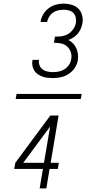

<svg xmlns="http://www.w3.org/2000/svg" viewBox="-20 -875 540 1065"><path d="M274 -442Q259 -442 244 -443.5Q229 -445 215.5 -450Q202 -455 190 -463Q178 -471 170.5 -483Q163 -495 160 -509.5Q157 -524 160 -539Q160 -540 160 -541Q160 -542 160 -543H197Q197 -543 197 -542Q197 -541 196 -541Q194 -525 200 -511Q206 -497 217.5 -489Q229 -481 244 -478Q259 -475 274 -475Q291 -475 307.5 -478.5Q324 -482 338.5 -491.5Q353 -501 363 -516Q373 -531 375 -548Q379 -568 372.5 -586.5Q366 -605 352 -617.5Q338 -630 318.5 -634Q299 -638 279 -638L285 -672Q297 -672 309.5 -672.5Q322 -673 334 -676.5Q346 -680 357.5 -686.5Q369 -693 378 -703Q387 -713 393 -724.5Q399 -736 401 -748Q403 -763 400 -778Q397 -793 387 -803Q377 -813 362.5 -817Q348 -821 333 -821Q318 -821 302.5 -817.5Q287 -814 274 -805Q261 -796 252.5 -782Q244 -768 241 -753H205Q208 -775 219.5 -795Q231 -815 249.5 -829Q268 -843 289.5 -849Q311 -855 333 -855Q356 -855 378 -848.5Q400 -842 415 -827Q430 -812 435.5 -789.5Q441 -767 437 -744Q434 -729 427.5 -714.5Q421 -700 411 -688Q401 -676 387.5 -667.5Q374 -659 359 -653Q374 -646 385 -634.5Q396 -623 403 -608Q410 -593 412 -576.5Q414 -560 412 -542Q408 -519 395 -499Q382 -479 362 -465.5Q342 -452 319.5 -447Q297 -442 274 -442ZM67 -326 72 -354H433L428 -326ZM200 170 218 62H59L65 28L259 -234H305L261 28H306L301 62H255L237 170ZM109 28H224L258 -173Z"/></svg>

Font: iosevka_custom_sans_ss08 XLt
Style: Italic
Weight: 200
Italic angle: -10°
Designer: Belleve Invis
Foundry: Belleve Invis
Version: Version 10.3.0; ttfautohint (v1.8.3)